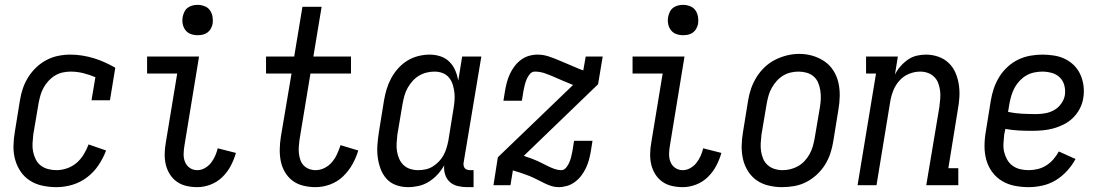

<svg xmlns="http://www.w3.org/2000/svg" viewBox="-20 -763 4540 791"><path d="M213 8Q183 8 155 2Q127 -4 104 -18.5Q81 -33 65.5 -55.5Q50 -78 42.5 -105Q35 -132 35.5 -161Q36 -190 41 -219L62 -349Q66 -374 74 -398Q82 -422 96 -444.5Q110 -467 129.5 -485.5Q149 -504 172 -516Q195 -528 220 -533Q245 -538 270 -538Q295 -538 319.5 -534Q344 -530 367 -523Q390 -516 412 -506Q434 -496 455 -484L433 -350H357L373 -445Q349 -455 323.5 -461.5Q298 -468 271 -468Q255 -468 238.5 -464.5Q222 -461 207 -452Q192 -443 180 -430Q168 -417 159.5 -401.5Q151 -386 146.5 -370Q142 -354 139 -338L117 -208Q115 -190 114 -172Q113 -154 116.5 -137.5Q120 -121 127.5 -106Q135 -91 148 -81Q161 -71 178 -66.5Q195 -62 213 -62Q234 -62 256 -69.5Q278 -77 295.5 -92Q313 -107 325 -127Q337 -147 345 -168L417 -143Q405 -111 385.5 -82Q366 -53 338 -32Q310 -11 277.5 -1.5Q245 8 213 8Z M793 8Q770 8 748 3Q726 -2 708.5 -14.5Q691 -27 679.5 -45.5Q668 -64 663 -85Q658 -106 658.5 -129.5Q659 -153 663 -175L710 -460H586V-530H800L740 -164Q737 -147 736.5 -129.5Q736 -112 742 -96.5Q748 -81 761.5 -71.5Q775 -62 793 -62Q809 -62 824 -70.5Q839 -79 849.5 -92.5Q860 -106 866.5 -121Q873 -136 877 -152L952 -133Q944 -105 930.5 -79.5Q917 -54 896 -33.5Q875 -13 847.5 -2.5Q820 8 793 8ZM794 -618Q779 -618 765.5 -623Q752 -628 743.5 -639.5Q735 -651 732.5 -665.5Q730 -680 733 -695Q735 -705 740 -715Q745 -725 754 -731.5Q763 -738 773.5 -740.5Q784 -743 794 -743Q809 -743 823 -737.5Q837 -732 845 -720.5Q853 -709 855.5 -694.5Q858 -680 856 -665Q854 -655 848.5 -645Q843 -635 834 -628.5Q825 -622 814.5 -620Q804 -618 794 -618Z M1280 8Q1254 8 1229.5 2Q1205 -4 1186 -18Q1167 -32 1154.5 -53Q1142 -74 1137 -98Q1132 -122 1132.5 -148Q1133 -174 1137 -199L1181 -460H1076V-530H1192L1226 -735H1305L1271 -530H1426V-460H1259L1214 -188Q1212 -173 1211 -159Q1210 -145 1211.5 -131Q1213 -117 1217.5 -104Q1222 -91 1231 -81.5Q1240 -72 1253 -67Q1266 -62 1280 -62Q1299 -62 1317 -71Q1335 -80 1348 -95.5Q1361 -111 1369 -129Q1377 -147 1383 -165L1456 -143Q1447 -113 1431.5 -85.5Q1416 -58 1393 -36Q1370 -14 1340 -3Q1310 8 1280 8Z M1661 8Q1661 8 1661 8Q1661 8 1661 8Q1635 8 1611.5 -0.5Q1588 -9 1572 -27Q1556 -45 1547.5 -68.5Q1539 -92 1536 -116.5Q1533 -141 1535 -167.5Q1537 -194 1541 -219L1562 -349Q1566 -373 1573 -396Q1580 -419 1591.5 -440.5Q1603 -462 1620 -481Q1637 -500 1658 -513Q1679 -526 1703 -532Q1727 -538 1750 -538Q1773 -538 1794.5 -531Q1816 -524 1831.5 -508.5Q1847 -493 1855.5 -473Q1864 -453 1868 -431L1884 -530H1963L1890 -93Q1889 -87 1890 -81Q1891 -75 1894.5 -70.5Q1898 -66 1904 -64Q1910 -62 1916 -62H1931V8H1904Q1885 8 1866 3.5Q1847 -1 1833.5 -13Q1820 -25 1814 -43.5Q1808 -62 1810 -82Q1799 -62 1783 -44.5Q1767 -27 1747 -14.5Q1727 -2 1705 3Q1683 8 1661 8ZM1704 -62Q1719 -62 1734.5 -65.5Q1750 -69 1763.5 -77.5Q1777 -86 1788.5 -98Q1800 -110 1807.5 -124Q1815 -138 1819.5 -153Q1824 -168 1827 -183L1848 -313Q1851 -330 1852.5 -348Q1854 -366 1852 -382.5Q1850 -399 1845 -415Q1840 -431 1829.5 -443.5Q1819 -456 1803.5 -462Q1788 -468 1770 -468Q1754 -468 1737.5 -464Q1721 -460 1706 -451Q1691 -442 1679.5 -429Q1668 -416 1659.5 -401Q1651 -386 1646.5 -370Q1642 -354 1639 -338L1617 -208Q1615 -191 1614 -173.5Q1613 -156 1615.5 -140Q1618 -124 1624.5 -109Q1631 -94 1642.5 -83Q1654 -72 1670 -67Q1686 -62 1703 -62Z M2281 8Q2266 8 2252 3.5Q2238 -1 2225.5 -7Q2213 -13 2200.5 -19.5Q2188 -26 2175 -32Q2162 -38 2149 -42.5Q2136 -47 2122 -52L2093 -61L2083 0H2013L2031 -115L2341 -413Q2321 -421 2302 -429Q2283 -437 2264 -445.5Q2245 -454 2225 -461Q2205 -468 2183 -468Q2171 -468 2162.5 -457.5Q2154 -447 2149.5 -436Q2145 -425 2142 -413.5Q2139 -402 2137 -391L2130 -348H2054L2061 -391Q2064 -408 2068.5 -425Q2073 -442 2081 -459Q2089 -476 2100.5 -491Q2112 -506 2127 -517Q2142 -528 2159.5 -533Q2177 -538 2195 -538Q2218 -538 2240.5 -530.5Q2263 -523 2284 -514Q2305 -505 2326.5 -496Q2348 -487 2369 -478L2383 -473L2393 -530H2463L2444 -416L2138 -121L2146 -118Q2158 -114 2170.5 -109.5Q2183 -105 2195 -99.5Q2207 -94 2218.5 -88Q2230 -82 2241.5 -76.5Q2253 -71 2266 -66.5Q2279 -62 2292 -62Q2304 -62 2312.5 -72.5Q2321 -83 2325.5 -94Q2330 -105 2333 -116.5Q2336 -128 2338 -139L2345 -183H2421L2414 -139Q2411 -122 2406.5 -105Q2402 -88 2394 -71Q2386 -54 2374.5 -39Q2363 -24 2348 -13Q2333 -2 2315.5 3Q2298 8 2281 8Z M2793 8Q2770 8 2748 3Q2726 -2 2708.5 -14.5Q2691 -27 2679.5 -45.5Q2668 -64 2663 -85Q2658 -106 2658.5 -129.5Q2659 -153 2663 -175L2710 -460H2586V-530H2800L2740 -164Q2737 -147 2736.5 -129.5Q2736 -112 2742 -96.5Q2748 -81 2761.5 -71.5Q2775 -62 2793 -62Q2809 -62 2824 -70.5Q2839 -79 2849.5 -92.5Q2860 -106 2866.5 -121Q2873 -136 2877 -152L2952 -133Q2944 -105 2930.5 -79.5Q2917 -54 2896 -33.5Q2875 -13 2847.5 -2.5Q2820 8 2793 8ZM2794 -618Q2779 -618 2765.5 -623Q2752 -628 2743.5 -639.5Q2735 -651 2732.5 -665.5Q2730 -680 2733 -695Q2735 -705 2740 -715Q2745 -725 2754 -731.5Q2763 -738 2773.5 -740.5Q2784 -743 2794 -743Q2809 -743 2823 -737.5Q2837 -732 2845 -720.5Q2853 -709 2855.5 -694.5Q2858 -680 2856 -665Q2854 -655 2848.5 -645Q2843 -635 2834 -628.5Q2825 -622 2814.5 -620Q2804 -618 2794 -618Z M3202 8Q3174 8 3146.5 1.5Q3119 -5 3097.5 -20Q3076 -35 3061.5 -58Q3047 -81 3041 -107.5Q3035 -134 3035.5 -162.5Q3036 -191 3041 -219L3062 -349Q3066 -374 3074.5 -398.5Q3083 -423 3097 -445.5Q3111 -468 3130.5 -486.5Q3150 -505 3174 -517Q3198 -529 3223 -535Q3248 -541 3273 -541Q3302 -541 3328.5 -533Q3355 -525 3377 -510Q3399 -495 3413.5 -472Q3428 -449 3434 -422.5Q3440 -396 3439.5 -367.5Q3439 -339 3434 -311L3413 -181Q3409 -156 3401 -131.5Q3393 -107 3379 -84.5Q3365 -62 3345 -43.5Q3325 -25 3301.5 -13Q3278 -1 3252.5 3.5Q3227 8 3202 8ZM3204 -62Q3220 -62 3236.5 -66Q3253 -70 3268 -78.5Q3283 -87 3295 -100Q3307 -113 3315.5 -128.5Q3324 -144 3328.5 -160Q3333 -176 3336 -192L3358 -322Q3361 -339 3361.5 -356.5Q3362 -374 3359.5 -390.5Q3357 -407 3350.5 -422.5Q3344 -438 3331.5 -448.5Q3319 -459 3303 -463.5Q3287 -468 3269 -468Q3253 -468 3236.5 -464Q3220 -460 3205.5 -451Q3191 -442 3179.5 -429Q3168 -416 3159.5 -401Q3151 -386 3146.5 -370Q3142 -354 3139 -338L3117 -208Q3115 -191 3114 -173.5Q3113 -156 3115.5 -139.5Q3118 -123 3124.5 -108Q3131 -93 3143 -82.5Q3155 -72 3171 -67Q3187 -62 3204 -62Z M3513 0 3589 -460H3548V-530H3679L3667 -456Q3676 -474 3689.5 -489.5Q3703 -505 3720 -517Q3737 -529 3756.5 -533.5Q3776 -538 3795 -538Q3821 -538 3845.5 -529.5Q3870 -521 3888 -504Q3906 -487 3916 -464Q3926 -441 3930 -415.5Q3934 -390 3932.5 -363.5Q3931 -337 3926 -311L3887 -70H3928V0H3796L3850 -322Q3852 -339 3853.5 -356Q3855 -373 3853 -389Q3851 -405 3845.5 -420Q3840 -435 3829 -446Q3818 -457 3803 -462.5Q3788 -468 3771 -468Q3748 -468 3725.5 -459Q3703 -450 3686.5 -432Q3670 -414 3661 -392Q3652 -370 3648 -347L3591 0Z M4218 8Q4189 8 4160.5 2.5Q4132 -3 4108 -17.5Q4084 -32 4067.5 -54.5Q4051 -77 4043.5 -104Q4036 -131 4036 -160.5Q4036 -190 4041 -219L4062 -349Q4066 -374 4074.5 -399Q4083 -424 4097 -446.5Q4111 -469 4131 -487.5Q4151 -506 4175 -517.5Q4199 -529 4224.5 -533.5Q4250 -538 4275 -538Q4299 -538 4323.5 -534Q4348 -530 4369 -519.5Q4390 -509 4406 -492.5Q4422 -476 4431.5 -454.5Q4441 -433 4444 -408.5Q4447 -384 4443 -360Q4440 -338 4429 -316.5Q4418 -295 4401.5 -278.5Q4385 -262 4363.5 -251Q4342 -240 4320 -234Q4298 -228 4275.5 -226Q4253 -224 4231 -224Q4203 -224 4175.5 -225.5Q4148 -227 4122 -232L4117 -208Q4115 -190 4114 -171.5Q4113 -153 4117 -136.5Q4121 -120 4129.5 -105Q4138 -90 4152 -80Q4166 -70 4183 -66Q4200 -62 4218 -62Q4236 -62 4255 -66.5Q4274 -71 4290.5 -81.5Q4307 -92 4320 -107Q4333 -122 4342 -139L4411 -108Q4397 -82 4376 -59Q4355 -36 4329.5 -20.5Q4304 -5 4275 1.5Q4246 8 4218 8ZM4249 -293Q4249 -293 4249 -293Q4249 -293 4250 -293Q4268 -293 4287 -296.5Q4306 -300 4323 -309.5Q4340 -319 4352 -336Q4364 -353 4367 -371Q4370 -391 4365 -410.5Q4360 -430 4346.5 -443.5Q4333 -457 4313.5 -462.5Q4294 -468 4274 -468Q4258 -468 4241 -464.5Q4224 -461 4209 -452.5Q4194 -444 4181.5 -431Q4169 -418 4160.5 -402.5Q4152 -387 4147 -370.5Q4142 -354 4139 -338L4133 -302Q4161 -296 4190.5 -294.5Q4220 -293 4249 -293Z"/></svg>

Font: Iosevka Slab
Style: Italic
Weight: 400
Italic angle: -9°
Monospace: yes
Designer: Belleve Invis
Foundry: Belleve Invis
Version: Version 11.1.0; ttfautohint (v1.8.3)